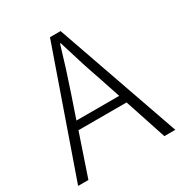

<svg xmlns="http://www.w3.org/2000/svg" viewBox="-170 -854 927 979"><g transform="rotate(-30 293.5 -364.5)"><path d="M167 -293H418.9L375 -424.8Q342.8 -514.6 294.9 -674.8H291Q253.9 -547.9 211.9 -424.8ZM515.6 0 434.6 -245.1H151.4L68.4 0H7.8L262.7 -728.5H325.2L580.1 0Z"/></g></svg>

Font: Bpmf Zihi Sans Light
Style: Light
Weight: 300
Foundry: But Ko
Version: Version 1.320